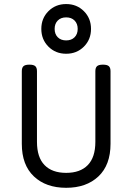

<svg xmlns="http://www.w3.org/2000/svg" viewBox="-20 -897 640 928"><path d="M477.1 -584.5Q457 -584.5 449 -577.1Q440.9 -569.8 440.9 -552.7V-211.4Q440.9 -136.7 404.3 -99.1Q367.7 -61.5 299.8 -61.5Q231.9 -61.5 195.3 -99.1Q158.7 -136.7 158.7 -211.4V-552.7Q158.7 -569.8 150.6 -577.1Q142.6 -584.5 122.6 -584.5H121.6Q101.6 -584.5 93.5 -577.1Q85.4 -569.8 85.4 -552.7V-201.7Q85.4 -99.6 143.8 -44.4Q202.1 10.7 299.8 10.7Q397.5 10.7 455.8 -44.4Q514.2 -99.6 514.2 -201.7V-552.7Q514.2 -569.8 506.1 -577.1Q498 -584.5 478 -584.5ZM214.1 -843Q179.7 -808.6 179.7 -757.3Q179.7 -706.1 214.1 -671.6Q248.5 -637.2 299.8 -637.2Q351.1 -637.2 385.5 -671.6Q419.9 -706.1 419.9 -757.3Q419.9 -808.6 385.5 -843Q351.1 -877.4 299.8 -877.4Q248.5 -877.4 214.1 -843ZM340.3 -797.9Q355.5 -782.7 355.5 -757.3Q355.5 -731.9 340.3 -716.8Q325.2 -701.7 299.8 -701.7Q274.4 -701.7 259.3 -716.8Q244.1 -731.9 244.1 -757.3Q244.1 -782.7 259.3 -797.9Q274.4 -813 299.8 -813Q325.2 -813 340.3 -797.9Z"/></svg>

Font: Courier Prime Code
Style: Regular
Weight: 400
Designer: Alan Dague-Greene
Foundry: Quote-Unquote Apps
Version: Version 3.18